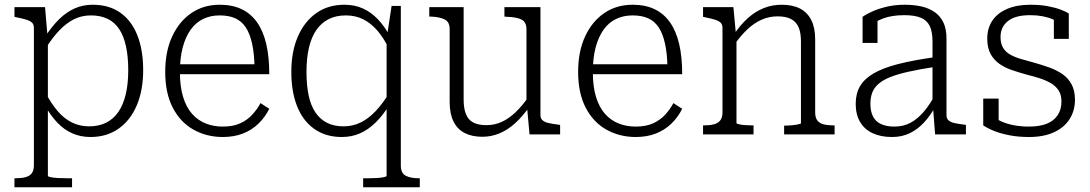

<svg xmlns="http://www.w3.org/2000/svg" viewBox="-20 -567 4600 810"><path d="M284 223H41V185H46Q70 185 87.5 180.5Q105 176 114 164Q123 152 123 130V-449Q123 -464 115 -471.5Q107 -479 91 -484Q75 -489 50 -494L41 -496V-537H170L181 -408L182 -401V175Q182 178 194 180.5Q206 183 224 184Q242 185 261 185H284ZM362 11Q320 11 285 -4.5Q250 -20 222 -49.5Q194 -79 170 -121L174 -172Q197 -129 223.5 -98Q250 -67 283 -50.5Q316 -34 356 -34Q397 -34 428 -49.5Q459 -65 479.5 -95Q500 -125 510.5 -169Q521 -213 521 -271Q521 -328 511.5 -371.5Q502 -415 483 -444Q464 -473 434 -487.5Q404 -502 364 -502Q324 -502 291.5 -485.5Q259 -469 230 -438.5Q201 -408 174 -365L171 -413Q199 -456 229.5 -486Q260 -516 295 -531.5Q330 -547 371 -547Q440 -547 487.5 -513.5Q535 -480 559.5 -418Q584 -356 584 -271Q584 -186 557 -122.5Q530 -59 480 -24Q430 11 362 11Z M739 -263Q739 -202 752.5 -158Q766 -114 790.5 -86.5Q815 -59 848 -46Q881 -33 920 -33Q964 -33 994 -47Q1024 -61 1044.5 -83.5Q1065 -106 1079 -132L1116 -108Q1098 -72 1070 -45Q1042 -18 1004.5 -3.5Q967 11 920 11Q852 11 796.5 -20Q741 -51 709 -112.5Q677 -174 677 -264Q677 -350 706.5 -413.5Q736 -477 787.5 -512Q839 -547 907 -547Q960 -547 999 -528.5Q1038 -510 1064 -473.5Q1090 -437 1103 -382.5Q1116 -328 1116 -254H721V-296H1073L1054 -279Q1053 -340 1043.5 -383Q1034 -426 1016.5 -452Q999 -478 972 -490Q945 -502 907 -502Q868 -502 837 -487Q806 -472 784.5 -442Q763 -412 751 -367.5Q739 -323 739 -263Z M1512 223V185H1537Q1552 185 1569.5 184Q1587 183 1599 180.5Q1611 178 1611 175V-410L1613 -416L1632 -542H1671V131Q1671 163 1691 174Q1711 185 1746 185H1751V223ZM1433 -547Q1476 -547 1510.5 -531.5Q1545 -516 1573 -487Q1601 -458 1624 -416L1619 -365Q1598 -408 1571.5 -438.5Q1545 -469 1512.5 -485.5Q1480 -502 1439 -502Q1398 -502 1367 -486.5Q1336 -471 1315 -441Q1294 -411 1283.5 -366.5Q1273 -322 1273 -264Q1273 -208 1282 -165Q1291 -122 1310.5 -93Q1330 -64 1359.5 -49Q1389 -34 1429 -34Q1469 -34 1502 -50.5Q1535 -67 1564 -97.5Q1593 -128 1619 -170L1622 -123Q1595 -80 1564.5 -50Q1534 -20 1499 -4.5Q1464 11 1422 11Q1354 11 1306 -23Q1258 -57 1233.5 -118.5Q1209 -180 1209 -264Q1209 -349 1236.5 -412.5Q1264 -476 1314 -511.5Q1364 -547 1433 -547Z M1936 -537V-146Q1936 -110 1945.5 -86Q1955 -62 1976 -50.5Q1997 -39 2032 -39Q2066 -39 2096 -52.5Q2126 -66 2154.5 -93Q2183 -120 2210 -159L2213 -116Q2184 -75 2153 -47Q2122 -19 2087.5 -4.5Q2053 10 2015 10Q1971 10 1940 -6Q1909 -22 1893 -55Q1877 -88 1877 -136V-444Q1877 -474 1857 -484.5Q1837 -495 1800 -497H1791V-537ZM2260 -537V-81Q2260 -67 2269.5 -59Q2279 -51 2296 -47.5Q2313 -44 2336 -41L2343 -40V0H2214L2203 -120L2201 -125V-444Q2201 -474 2180 -484.5Q2159 -495 2120 -496L2108 -497V-537Z M2481 -263Q2481 -202 2494.5 -158Q2508 -114 2532.5 -86.5Q2557 -59 2590 -46Q2623 -33 2662 -33Q2706 -33 2736 -47Q2766 -61 2786.5 -83.5Q2807 -106 2821 -132L2858 -108Q2840 -72 2812 -45Q2784 -18 2746.5 -3.5Q2709 11 2662 11Q2594 11 2538.5 -20Q2483 -51 2451 -112.5Q2419 -174 2419 -264Q2419 -350 2448.5 -413.5Q2478 -477 2529.5 -512Q2581 -547 2649 -547Q2702 -547 2741 -528.5Q2780 -510 2806 -473.5Q2832 -437 2845 -382.5Q2858 -328 2858 -254H2463V-296H2815L2796 -279Q2795 -340 2785.5 -383Q2776 -426 2758.5 -452Q2741 -478 2714 -490Q2687 -502 2649 -502Q2610 -502 2579 -487Q2548 -472 2526.5 -442Q2505 -412 2493 -367.5Q2481 -323 2481 -263Z M2946 0V-38H2950Q2974 -38 2991.5 -42.5Q3009 -47 3018.5 -59Q3028 -71 3028 -93V-449Q3028 -464 3020 -471.5Q3012 -479 2996 -484Q2980 -489 2955 -494L2946 -496V-537H3074L3085 -419L3087 -415V-48Q3087 -45 3098.5 -42.5Q3110 -40 3126 -39Q3142 -38 3155 -38H3159V0ZM3501 0H3288V-37H3291Q3304 -37 3320 -38.5Q3336 -40 3347.5 -42.5Q3359 -45 3359 -47V-392Q3359 -428 3349.5 -451Q3340 -474 3318.5 -486Q3297 -498 3260 -498Q3226 -498 3194.5 -484.5Q3163 -471 3134.5 -444.5Q3106 -418 3079 -380L3076 -421Q3104 -463 3135.5 -491Q3167 -519 3202.5 -533Q3238 -547 3277 -547Q3324 -547 3355 -531Q3386 -515 3402.5 -482.5Q3419 -450 3419 -401V-93Q3419 -71 3428 -59Q3437 -47 3454.5 -42.5Q3472 -38 3496 -38H3501Z M3925 -326V-285Q3860 -275 3813 -264.5Q3766 -254 3735 -241.5Q3704 -229 3685.5 -212.5Q3667 -196 3659.5 -175.5Q3652 -155 3652 -130Q3652 -97 3663 -75.5Q3674 -54 3697 -43.5Q3720 -33 3753 -33Q3792 -33 3822 -49.5Q3852 -66 3877.5 -96Q3903 -126 3924 -166L3925 -116Q3905 -79 3878 -50Q3851 -21 3818 -5Q3785 11 3743 11Q3696 11 3661.5 -5Q3627 -21 3608.5 -52.5Q3590 -84 3590 -129Q3590 -172 3608 -203Q3626 -234 3665 -257Q3704 -280 3768 -296.5Q3832 -313 3925 -326ZM3925 0 3916 -116 3914 -120V-392Q3914 -433 3902.5 -457Q3891 -481 3865 -492Q3839 -503 3795 -503Q3742 -503 3705.5 -489Q3669 -475 3649 -457Q3647 -463 3648.5 -469.5Q3650 -476 3654.5 -482Q3659 -488 3666 -492Q3673 -496 3682 -496V-386H3619V-496Q3634 -507 3659.5 -518.5Q3685 -530 3720 -538.5Q3755 -547 3797 -547Q3836 -547 3868.5 -539.5Q3901 -532 3924.5 -515Q3948 -498 3960.5 -471Q3973 -444 3973 -404V-81Q3973 -67 3982 -59Q3991 -51 4008 -47.5Q4025 -44 4049 -41L4055 -40V0Z M4458 -139Q4458 -167 4446 -185.5Q4434 -204 4413.5 -216Q4393 -228 4367 -236.5Q4341 -245 4312 -252Q4280 -261 4250 -271Q4220 -281 4196.5 -297.5Q4173 -314 4159 -339.5Q4145 -365 4145 -404Q4145 -448 4166.5 -480Q4188 -512 4229 -529.5Q4270 -547 4326 -547Q4368 -547 4400 -541Q4432 -535 4454.5 -526.5Q4477 -518 4489 -510V-403H4426V-498Q4432 -497 4436.5 -494Q4441 -491 4444.5 -487Q4448 -483 4450.5 -477.5Q4453 -472 4454 -465Q4441 -477 4421.5 -485.5Q4402 -494 4378 -498.5Q4354 -503 4326 -503Q4263 -503 4232 -478Q4201 -453 4201 -411Q4201 -383 4212 -365Q4223 -347 4243 -336Q4263 -325 4289.5 -317.5Q4316 -310 4345 -302Q4377 -293 4407.5 -282Q4438 -271 4462 -254.5Q4486 -238 4500.5 -211.5Q4515 -185 4515 -146Q4515 -101 4493 -65.5Q4471 -30 4427.5 -9.5Q4384 11 4321 11Q4279 11 4243 4.5Q4207 -2 4178 -13Q4149 -24 4128 -38V-151H4193V-27Q4183 -33 4177 -39.5Q4171 -46 4168.5 -52.5Q4166 -59 4165 -65.5Q4164 -72 4165 -77Q4183 -64 4206 -54Q4229 -44 4258 -38.5Q4287 -33 4321 -33Q4366 -33 4396 -45Q4426 -57 4442 -81Q4458 -105 4458 -139Z"/></svg>

Font: Roboto Serif SemiCondensed ExtraLight
Style: Regular
Weight: 250
Width: 4
Designer: Greg Gazdowicz
Foundry: Commercial Type
Version: Version 1.007